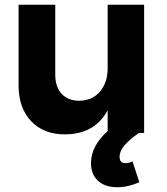

<svg xmlns="http://www.w3.org/2000/svg" viewBox="-20 -558 700 806"><path d="M482 100Q482 127 506 127Q523 127 536 119L565 207Q517 228 472 228Q421 228 391.5 201Q362 174 362 127Q362 55 432 -8V-95Q377 6 252 6Q163 6 110.5 -49.5Q58 -105 58 -200V-538H212V-244Q212 -193 239 -164Q266 -135 313 -135Q368 -136 400 -174Q432 -212 432 -272V-538H585V0H563Q521 30 501.5 53.5Q482 77 482 100Z"/></svg>

Font: Montserrat SemiBold
Style: Regular
Weight: 600
Designer: Julieta Ulanovsky
Foundry: Julieta Ulanovsky
Version: Version 6.001